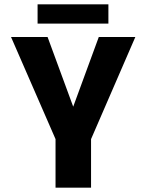

<svg xmlns="http://www.w3.org/2000/svg" viewBox="-20 -872 690 892"><path d="M238 0V-225.7L31.3 -700H201.1L320.1 -376.4L438.9 -700H608.7L403 -225.7V0ZM154.6 -762.4V-852H483.6V-762.4Z"/></svg>

Font: Trispace Thin
Style: Regular
Weight: 100
Designer: Tyler Finck
Foundry: Etcetera Type Company
Version: Version 1.210